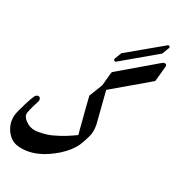

<svg xmlns="http://www.w3.org/2000/svg" viewBox="-182 -1203 1301 1358"><g transform="rotate(20 469.0 -523.5)"><path d="M560 -879 849 -1044Q857 -1048 863 -1042Q869 -1036 864 -1028L833 -976L545 -810Q538 -806 531.5 -813Q525 -820 529 -827ZM112 -394Q121 -394 125 -386.5Q129 -379 129 -373Q129 -365 125 -357Q112 -333 100.5 -309Q89 -285 79 -259Q76 -250 76 -241Q76 -213 115 -181Q147 -155 199 -155Q259 -155 305 -167.5Q351 -180 393 -196Q441 -216 472 -231Q471 -240 468.5 -272.5Q466 -305 462.5 -349.5Q459 -394 455.5 -440Q452 -486 450 -520L511 -620L540 -725Q542 -729 545 -732L859 -916Q862 -918 865 -918Q868 -918 871 -918Q887 -918 887 -902V-899Q887 -896 886 -895L853 -777Q812 -752 768 -726.5Q724 -701 682 -677L548 -599L567 -346V-334Q567 -286 547.5 -246.5Q528 -207 508 -175Q489 -147 461.5 -122Q434 -97 398 -74Q362 -52 325 -35.5Q288 -19 250 -10Q211 -1 174 -1Q137 -1 104 -10Q66 -19 41.5 -45Q17 -71 5.5 -103Q-6 -135 -6 -162Q-6 -189 0.5 -210.5Q7 -232 17 -252Q33 -287 49.5 -319Q66 -351 85 -380Q96 -394 107 -394Z"/></g></svg>

Font: Aref Ruqaa Ink
Style: Bold
Weight: 700
Designer: Abdullah Aref
Version: Version 1.005